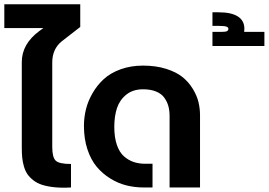

<svg xmlns="http://www.w3.org/2000/svg" viewBox="-61 -869 1246 890"><path d="M181.2 -579.1V-188Q181.2 -140.1 197 -124.5Q212.9 -108.9 268.1 -108.9V0Q225.6 2.4 192.1 -1Q158.7 -4.4 135 -12Q111.3 -19.5 94 -33Q76.7 -46.4 66.4 -61.3Q56.2 -76.2 50 -97.2Q43.9 -118.2 42 -138.2Q40 -158.2 40 -184.1V-581.1Q40 -665 121.1 -725.1L140.1 -738.8H-41V-849.1H311V-744.1L226.1 -678.2Q181.2 -642.6 181.2 -579.1Z M602.1 -564.9Q661.6 -564.9 708.7 -550Q755.9 -535.2 784.7 -512Q813.5 -488.8 832.5 -457.5Q851.6 -426.3 858.9 -396.2Q866.2 -366.2 866.2 -335V0H725.1V-331.1Q725.1 -356.4 719.5 -377Q713.9 -397.5 700.7 -416Q687.5 -434.6 662.4 -444.8Q637.2 -455.1 602.1 -455.1Q555.7 -455.1 524.9 -430.7Q494.1 -406.2 481.4 -368.4Q468.8 -330.6 468.8 -280.8Q468.8 -232.4 480.7 -197.5Q492.7 -162.6 513.7 -144.3Q534.7 -126 559.1 -117.9Q583.5 -109.9 612.8 -109.9H646V0H605Q564 0 525.4 -9.5Q486.8 -19 450.7 -41.3Q414.6 -63.5 387.5 -95.7Q360.4 -127.9 344.2 -176.8Q328.1 -225.6 328.1 -285.2Q328.1 -324.2 337.4 -362.3Q346.7 -400.4 368.2 -437.5Q389.6 -474.6 420.4 -502.7Q451.2 -530.8 498.3 -547.9Q545.4 -564.9 602.1 -564.9Z M1070.8 -721.2H1164.6V-655.8H923.8V-721.2H963.9Q983.9 -721.2 990.7 -724.4Q997.6 -727.5 997.6 -735.8Q997.6 -742.7 987.8 -745.8Q978 -749 952.6 -749H923.8V-812H952.6Q1011.2 -812 1041.5 -792.7Q1071.8 -773.4 1071.8 -735.8Q1071.8 -726.1 1070.8 -721.2Z"/></svg>

Font: LT Superior
Style: Bold
Weight: 400
Designer: Daniel Lyons
Foundry: LyonsType
Version: Version 1.000